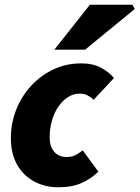

<svg xmlns="http://www.w3.org/2000/svg" viewBox="-20 -780 590 812"><path d="M226 12Q170 12 124.5 -12.5Q79 -37 52.5 -83.5Q26 -130 26 -196Q26 -259 48.5 -316Q71 -373 111.5 -417Q152 -461 206 -486.5Q260 -512 324 -512Q374 -512 409 -492.5Q444 -473 462 -450L376 -358Q363 -370 349.5 -377Q336 -384 316 -384Q290 -384 267 -369Q244 -354 226.5 -328.5Q209 -303 199.5 -269.5Q190 -236 190 -198Q190 -161 209 -138.5Q228 -116 262 -116Q285 -116 301 -125Q317 -134 330 -144L396 -54Q365 -24 325 -6Q285 12 226 12ZM210 -570 360 -760H540L550 -742L340 -570Z"/></svg>

Font: Source Sans 3 ExtraLight Black
Style: Italic
Weight: 900
Italic angle: -11°
Version: Version 3.052;hotconv 1.1.0;makeotfexe 2.6.0